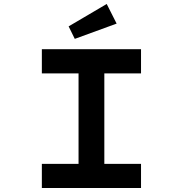

<svg xmlns="http://www.w3.org/2000/svg" viewBox="-20 -948 921 968"><path d="M191 0V-122H376V-578H191V-700H691V-578H506V-122H691V0ZM357 -752 326 -815 518 -928 568 -829Z"/></svg>

Font: Lexend Zetta Medium
Style: Regular
Weight: 500
Designer: Bonnie Shaver-Troup, Thomas Jockin
Foundry: Lexend
Version: Version 1.007